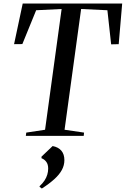

<svg xmlns="http://www.w3.org/2000/svg" viewBox="-20 -763 706 1078"><path d="M125 0 127.5 -18.5 233 -34.5 326 -712.5 183 -705.5 105.5 -515.5 59 -515 107.5 -743H666L646.5 -515L604 -514L583 -705.5L435.5 -712.5L342.5 -34.5L452 -18.5L450 0ZM202.5 286.5V282Q219 267 229.8 250.8Q240.5 234.5 245.5 217.5Q250.5 200.5 250.5 183.5Q250.5 160 240 145.8Q229.5 131.5 213 125.5V116.5L275.5 57Q307.5 63 324.5 83Q341.5 103 341.5 136Q341.5 165 327.5 191Q313.5 217 285.5 242.5Q257.5 268 215 295.5Z"/></svg>

Font: Merriweather 144pt
Style: Italic
Weight: 400
Italic angle: -7.8°
Version: Version 2.101